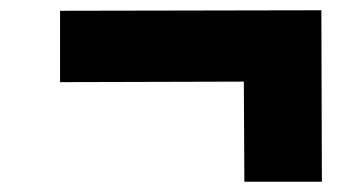

<svg xmlns="http://www.w3.org/2000/svg" viewBox="-20 -504 690 374"><path d="M456 -150 455 -345 97 -344V-483L606 -484L607 -150Z"/></svg>

Font: REM Medium
Style: Bold
Weight: 700
Version: Version 1.005;gftools[0.9.28]